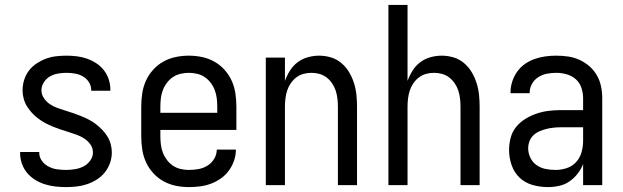

<svg xmlns="http://www.w3.org/2000/svg" viewBox="-20 -755 2540 783"><path d="M249 8Q227 8 205.5 5.5Q184 3 163 -3.5Q142 -10 123.5 -21.5Q105 -33 91 -49.5Q77 -66 69.5 -87Q62 -108 62 -130V-135H140V-132Q140 -114 151 -99Q162 -84 178.5 -75.5Q195 -67 213 -64.5Q231 -62 249 -62Q267 -62 285.5 -65Q304 -68 320 -76Q336 -84 347.5 -99.5Q359 -115 359 -133Q359 -151 349 -165.5Q339 -180 324.5 -189.5Q310 -199 294 -205Q278 -211 261.5 -216Q245 -221 228.5 -226.5Q212 -232 196 -238.5Q180 -245 165 -253Q150 -261 136 -271.5Q122 -282 110.5 -294.5Q99 -307 90 -321.5Q81 -336 76.5 -353Q72 -370 72 -387Q72 -408 78.5 -429Q85 -450 98 -467Q111 -484 129 -496Q147 -508 167 -515.5Q187 -523 208.5 -525.5Q230 -528 251 -528Q272 -528 293 -525.5Q314 -523 334 -516Q354 -509 372 -497.5Q390 -486 403 -469.5Q416 -453 423 -432.5Q430 -412 430 -391V-385H352V-388Q352 -405 342.5 -420Q333 -435 318 -443.5Q303 -452 285.5 -455Q268 -458 251 -458Q234 -458 216.5 -455Q199 -452 184 -443.5Q169 -435 159 -419.5Q149 -404 149 -387Q149 -370 159 -355Q169 -340 183 -330.5Q197 -321 213.5 -315Q230 -309 246.5 -304Q263 -299 279 -293.5Q295 -288 311 -281.5Q327 -275 342.5 -267Q358 -259 371.5 -248.5Q385 -238 397 -225.5Q409 -213 418 -198.5Q427 -184 431.5 -167Q436 -150 436 -133Q436 -111 428.5 -90Q421 -69 407.5 -52Q394 -35 375 -23Q356 -11 335.5 -4Q315 3 293 5.5Q271 8 249 8Z M750 8Q723 8 696.5 2.5Q670 -3 646.5 -16Q623 -29 604.5 -49.5Q586 -70 575 -94.5Q564 -119 560 -146Q556 -173 556 -200V-320Q556 -347 560 -374Q564 -401 575 -425.5Q586 -450 604.5 -470.5Q623 -491 646.5 -504Q670 -517 696.5 -522.5Q723 -528 750 -528Q777 -528 803.5 -522.5Q830 -517 853.5 -504Q877 -491 895.5 -470.5Q914 -450 925 -425.5Q936 -401 940 -374Q944 -347 944 -320V-225H634V-200Q634 -183 636 -166Q638 -149 644 -133Q650 -117 660.5 -103Q671 -89 685 -79.5Q699 -70 716 -66Q733 -62 750 -62Q770 -62 789.5 -65.5Q809 -69 826 -79.5Q843 -90 853.5 -107.5Q864 -125 864 -145H942Q942 -122 934.5 -100Q927 -78 913.5 -59.5Q900 -41 881 -27.5Q862 -14 840.5 -6Q819 2 796 5Q773 8 750 8ZM866 -295V-320Q866 -337 864 -354Q862 -371 856 -387Q850 -403 839.5 -417Q829 -431 815 -440.5Q801 -450 784 -454Q767 -458 750 -458Q733 -458 716 -454Q699 -450 685 -440.5Q671 -431 660.5 -417Q650 -403 644 -387Q638 -371 636 -354Q634 -337 634 -320V-295Z M1064 0V-520H1142V-425Q1150 -447 1162.5 -467Q1175 -487 1193.5 -501Q1212 -515 1235 -521.5Q1258 -528 1281 -528Q1306 -528 1329.5 -521Q1353 -514 1372 -498Q1391 -482 1403.5 -461Q1416 -440 1423.5 -416.5Q1431 -393 1433.5 -368.5Q1436 -344 1436 -320V0H1358V-320Q1358 -337 1356 -353.5Q1354 -370 1349 -385.5Q1344 -401 1334.5 -415Q1325 -429 1312 -439Q1299 -449 1283 -453.5Q1267 -458 1250 -458Q1233 -458 1217 -453.5Q1201 -449 1188 -439Q1175 -429 1165.5 -415Q1156 -401 1151 -385.5Q1146 -370 1144 -353.5Q1142 -337 1142 -320V0Z M1564 0V-735H1642V-425Q1650 -447 1662.5 -467Q1675 -487 1693.5 -501Q1712 -515 1735 -521.5Q1758 -528 1781 -528Q1806 -528 1829.5 -521Q1853 -514 1872 -498Q1891 -482 1903.5 -461Q1916 -440 1923.5 -416.5Q1931 -393 1933.5 -368.5Q1936 -344 1936 -320V0H1858V-320Q1858 -337 1856 -353.5Q1854 -370 1849 -385.5Q1844 -401 1834.5 -415Q1825 -429 1812 -439Q1799 -449 1783 -453.5Q1767 -458 1750 -458Q1733 -458 1717 -453.5Q1701 -449 1688 -439Q1675 -429 1665.5 -415Q1656 -401 1651 -385.5Q1646 -370 1644 -353.5Q1642 -337 1642 -320V0Z M2214 8Q2183 8 2152.5 -0.5Q2122 -9 2099.5 -30Q2077 -51 2066.5 -81.5Q2056 -112 2056 -143Q2056 -168 2062.5 -193Q2069 -218 2085 -237.5Q2101 -257 2123 -270.5Q2145 -284 2169 -292Q2193 -300 2218 -303Q2243 -306 2269 -306H2358V-355Q2358 -376 2351 -397Q2344 -418 2328 -432Q2312 -446 2291 -452Q2270 -458 2249 -458Q2230 -458 2211 -454.5Q2192 -451 2175.5 -440.5Q2159 -430 2149.5 -413Q2140 -396 2140 -377V-375H2062V-378Q2062 -401 2069 -422.5Q2076 -444 2089 -462.5Q2102 -481 2120.5 -494Q2139 -507 2160.5 -514.5Q2182 -522 2204 -525Q2226 -528 2249 -528Q2273 -528 2297 -524.5Q2321 -521 2343 -511Q2365 -501 2383.5 -485Q2402 -469 2414 -448Q2426 -427 2431 -403Q2436 -379 2436 -355V0H2358V-86Q2350 -65 2335.5 -46.5Q2321 -28 2302 -15Q2283 -2 2260 3Q2237 8 2214 8ZM2246 -62Q2269 -62 2291.5 -69.5Q2314 -77 2329.5 -94Q2345 -111 2351.5 -134Q2358 -157 2358 -180V-236H2269Q2254 -236 2239 -234.5Q2224 -233 2209.5 -229.5Q2195 -226 2181 -220Q2167 -214 2156 -204Q2145 -194 2139.5 -179.5Q2134 -165 2134 -150Q2134 -130 2143 -111.5Q2152 -93 2168.5 -81.5Q2185 -70 2205 -66Q2225 -62 2246 -62Z"/></svg>

Font: HulyMono
Style: Regular
Weight: 400
Monospace: yes
Designer: Belleve Invis
Foundry: Belleve Invis
Version: Version 33.2.5; ttfautohint (v1.8.4)